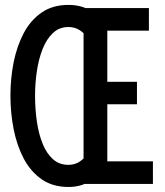

<svg xmlns="http://www.w3.org/2000/svg" viewBox="-20 -732 656 764"><path d="M252.5 12Q189.5 12 145.5 -18.8Q101.5 -49.5 74.2 -101.5Q47 -153.5 34.2 -218.2Q21.5 -283 21.5 -351.5Q21.5 -419.5 34.2 -483.8Q47 -548 74.2 -599.8Q101.5 -651.5 145.5 -682Q189.5 -712.5 252.5 -712.5Q281.5 -712.5 306.2 -705Q331 -697.5 350 -682L331.5 -577.5Q316.5 -599.5 297 -612Q277.5 -624.5 252.5 -624.5Q216 -624.5 190.8 -600.8Q165.5 -577 149.8 -537.5Q134 -498 126.8 -449.5Q119.5 -401 119.5 -351.5Q119.5 -297.5 126.8 -248Q134 -198.5 149.8 -159.8Q165.5 -121 190.8 -98.5Q216 -76 252.5 -76Q278.5 -76 299 -90.2Q319.5 -104.5 334.5 -128.5L351.5 -19Q331 -4.5 306.5 3.8Q282 12 252.5 12ZM312.5 0V-700H572.5V-610H407V-406.5H525V-317H407V-90H588.5V0Z"/></svg>

Font: Overpass Mono Medium
Style: Regular
Weight: 500
Monospace: yes
Designer: Delve Withrington, Dave Bailey
Foundry: Delve Fonts LLC
Version: Version 4.000